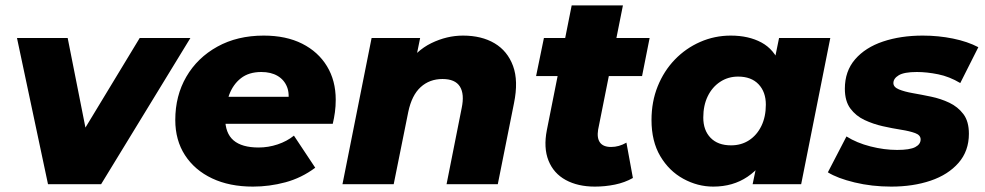

<svg xmlns="http://www.w3.org/2000/svg" viewBox="-20 -683 3653 712"><path d="M158 0 43 -542H231L321 -88H223L498 -542H686L355 0Z M918 9Q831 9 766.5 -21.5Q702 -52 666 -107.5Q630 -163 630 -238Q630 -328 671 -398.5Q712 -469 786 -510Q860 -551 958 -551Q1041 -551 1100.5 -521Q1160 -491 1192.5 -437.5Q1225 -384 1225 -313Q1225 -289 1222 -267Q1219 -245 1214 -224H779L797 -324H1126L1047 -295Q1055 -334 1044.5 -360.5Q1034 -387 1009.5 -401.5Q985 -416 949 -416Q903 -416 873.5 -393Q844 -370 829.5 -330.5Q815 -291 815 -245Q815 -189 846 -162.5Q877 -136 939 -136Q975 -136 1009.5 -147.5Q1044 -159 1070 -180L1149 -61Q1098 -23 1038.5 -7Q979 9 918 9Z M1697 -551Q1766 -551 1814 -522.5Q1862 -494 1882.5 -438.5Q1903 -383 1886 -300L1826 0H1636L1692 -282Q1703 -334 1685.5 -362Q1668 -390 1621 -390Q1573 -390 1540 -360Q1507 -330 1494 -268L1440 0H1250L1358 -542H1538L1507 -390L1483 -434Q1522 -495 1579.5 -523Q1637 -551 1697 -551Z M2186 9Q2123 9 2078 -15.5Q2033 -40 2014 -87.5Q1995 -135 2008 -201L2100 -663H2290L2198 -202Q2193 -171 2205 -154.5Q2217 -138 2246 -138Q2261 -138 2275 -142Q2289 -146 2303 -154L2327 -23Q2297 -6 2260.5 1.5Q2224 9 2186 9ZM1968 -401 1997 -542H2389L2361 -401Z M2625 9Q2567 9 2514 -20Q2461 -49 2428.5 -104Q2396 -159 2396 -238Q2396 -306 2419 -363Q2442 -420 2482.5 -462Q2523 -504 2576.5 -527.5Q2630 -551 2690 -551Q2756 -551 2803.5 -525.5Q2851 -500 2873 -443.5Q2895 -387 2883 -291Q2874 -200 2840 -132Q2806 -64 2752 -27.5Q2698 9 2625 9ZM2691 -144Q2729 -144 2758 -163Q2787 -182 2803.5 -216Q2820 -250 2820 -295Q2820 -342 2793 -370.5Q2766 -399 2717 -399Q2680 -399 2650.5 -379.5Q2621 -360 2604.5 -326Q2588 -292 2588 -247Q2588 -200 2615 -172Q2642 -144 2691 -144ZM2771 0 2790 -91 2826 -270 2850 -449 2869 -542H3059L2951 0Z M3285 9Q3213 9 3149 -6.5Q3085 -22 3050 -44L3119 -177Q3157 -153 3208 -140Q3259 -127 3307 -127Q3354 -127 3374 -137.5Q3394 -148 3394 -166Q3394 -182 3373.5 -189.5Q3353 -197 3321 -202Q3289 -207 3253.5 -215Q3218 -223 3186 -238Q3154 -253 3133.5 -280.5Q3113 -308 3113 -354Q3113 -419 3151 -463Q3189 -507 3254.5 -529Q3320 -551 3402 -551Q3460 -551 3514 -540Q3568 -529 3608 -508L3541 -375Q3501 -399 3459 -407.5Q3417 -416 3380 -416Q3333 -416 3313 -404Q3293 -392 3293 -375Q3293 -360 3313.5 -351.5Q3334 -343 3365.5 -337.5Q3397 -332 3433 -324.5Q3469 -317 3500.5 -302Q3532 -287 3552.5 -260Q3573 -233 3573 -187Q3573 -123 3534.5 -79Q3496 -35 3431 -13Q3366 9 3285 9Z"/></svg>

Font: Montserrat Thin ExtraBold
Style: Italic
Weight: 800
Italic angle: -11.3°
Version: Version 9.000